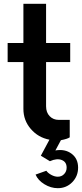

<svg xmlns="http://www.w3.org/2000/svg" viewBox="-20 -725 429 1005"><path d="M270 62.5Q320 53.8 354.4 79.4Q388.8 105 388.8 152.5Q388.8 197.5 358.1 228.8Q327.5 260 282.5 260Q246.2 260 212.5 239.4Q178.8 218.8 166.2 188.8L222.5 168.8Q231.2 181.2 248.8 190.6Q266.2 200 282.5 200Q302.5 200 315.6 186.2Q328.8 172.5 328.8 152.5Q328.8 122.5 303.1 112.5Q277.5 102.5 241.2 118.8L193.8 90L238.8 6.2Q180 -5 141.2 -50Q102.5 -95 102.5 -155V-400H20V-500H102.5V-705H221.2V-500H347.5V-400H221.2V-168.8Q221.2 -136.2 240 -116.9Q258.8 -97.5 287.5 -97.5H345V-6.2Q332.5 2.5 298.8 8.8Z"/></svg>

Font: Now Alt Medium
Style: Regular
Weight: 500
Designer: Alfredo Marco Pradil
Foundry: Alfredo Marco Pradil
Version: Version 1.002;PS 001.002;hotconv 1.0.88;makeotf.lib2.5.64775